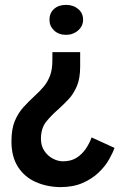

<svg xmlns="http://www.w3.org/2000/svg" viewBox="-20 -563 490 788"><path d="M309 -349V-290Q309 -241 295.5 -209.5Q282 -178 262.5 -157Q243 -136 221 -116Q192 -91 170 -64Q148 -37 148 7Q148 35 161.5 55.5Q175 76 196 87.5Q217 99 239 99Q271 99 293.5 85Q316 71 331.5 48.5Q347 26 356 1L450 44Q443 64 427.5 91.5Q412 119 385 145Q358 171 319 188Q280 205 227 205Q171 204 125.5 183.5Q80 163 53.5 121.5Q27 80 27 17Q27 -34 41 -67Q55 -100 77 -124Q99 -148 123 -170Q143 -188 159 -207Q175 -226 185 -251.5Q195 -277 195 -316V-349ZM251 -543Q281 -543 301 -526Q321 -509 321 -482Q321 -456 300.5 -438Q280 -420 251 -420Q221 -420 202 -438Q183 -456 183 -482Q183 -509 201.5 -526Q220 -543 251 -543Z"/></svg>

Font: Reem Kufi Fun Medium
Style: Regular
Weight: 500
Designer: Khaled Hosny
Version: Version 1.005